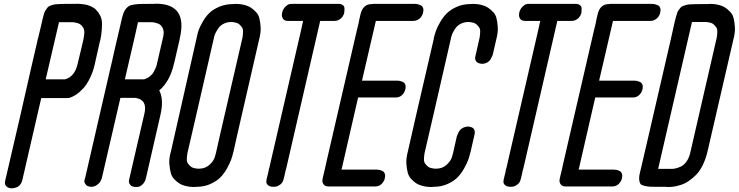

<svg xmlns="http://www.w3.org/2000/svg" viewBox="-20 -815 3993 1038"><path d="M492 -466Q489 -454 485 -440Q481 -426 470.5 -402Q460 -378 446.5 -358Q433 -338 410.5 -318Q388 -298 361 -288Q353 -285 348 -285H203L114 101L113 106L108 127L100 162Q99 163 98.5 166Q98 169 94 176Q90 183 84.5 188.5Q79 194 67.5 198.5Q56 203 42 203Q40 203 37.5 203Q35 203 28 200.5Q21 198 16 194Q11 190 8 182Q5 174 8 162L16 128L19 115L22 102L87 -178L88 -182L148 -446L180 -584Q182 -596 187 -613Q191 -631 198 -659Q198 -661 199 -663L211 -715Q215 -731 218 -741.5Q221 -752 227.5 -761Q234 -770 238 -775.5Q242 -781 253.5 -785Q265 -789 272 -790.5Q279 -792 298 -793Q317 -794 329.5 -794Q342 -794 370 -794Q379 -794 383 -794Q394 -795 411 -794Q425 -793 438.5 -791Q452 -789 469 -782Q486 -775 498 -763.5Q510 -752 520.5 -733Q531 -714 531.5 -687.5Q532 -661 527 -624Q526 -616 524 -608L523 -601V-602L521 -594V-593L520 -591L495 -480Q494 -475 492 -466ZM398 -463 417 -542 431 -602Q435 -622 436 -639Q436 -640 436 -640Q436 -656 428.5 -667.5Q421 -679 413 -684Q405 -689 394 -691.5Q383 -694 378.5 -694.5Q374 -695 371 -695Q369 -695 368 -695H299L227 -386H285H331Q381 -399 398 -463ZM398 -463ZM398 -463Z M759 -386Q776 -391 789.5 -401.5Q803 -412 810.5 -425.5Q818 -439 822 -448.5Q826 -458 828 -467L829 -472L861 -611Q864 -623 864 -628Q864 -630 864.5 -634Q865 -638 865 -640Q864 -658 855.5 -670.5Q847 -683 834.5 -687.5Q822 -692 814.5 -693.5Q807 -695 800 -695H799H726L708 -614L655 -386H713ZM811 -794Q813 -794 817 -794.5Q821 -795 823 -795Q996 -795 952 -608L951 -602V-601V-602V-601L923 -480Q922 -476 920 -469Q899 -376 841 -326Q867 -277 847 -192L769 148Q764 168 753 179.5Q742 191 733.5 193.5Q725 196 718 196H716Q694 196 685 185Q676 174 677 163L679 152L761 -202Q778 -277 711 -286H631L531 146Q528 156 523 165.5Q518 175 504 185Q490 195 472 195Q470 195 467.5 194.5Q465 194 457.5 192Q450 190 446 185.5Q442 181 438 173.5Q434 166 438 154L441 144L516 -182L580 -460L583 -472L580 -460L583 -472L604 -565Q605 -566 626 -659Q627 -661 627 -663L639 -715Q644 -735 649 -747.5Q654 -760 662.5 -769.5Q671 -779 679 -783.5Q687 -788 705 -790.5Q723 -793 738.5 -793.5Q754 -794 786 -794Z M1044 -614Q1045 -618 1046 -623Q1049 -639 1055 -655Q1061 -671 1076 -697.5Q1091 -724 1111 -744Q1131 -764 1165.5 -778.5Q1200 -793 1241 -793Q1247 -794 1256 -794Q1268 -794 1279.5 -792.5Q1291 -791 1307.5 -786.5Q1324 -782 1336.5 -773.5Q1349 -765 1363 -751Q1377 -737 1382 -717Q1387 -697 1389 -668.5Q1391 -640 1381 -602L1260 -75L1243 2Q1242 6 1240 13Q1236 30 1229.5 48.5Q1223 67 1207.5 95Q1192 123 1172 143.5Q1152 164 1118 179.5Q1084 195 1043 195Q1037 196 1028 196Q1016 196 1004.5 194.5Q993 193 976.5 188.5Q960 184 947.5 175.5Q935 167 921.5 153Q908 139 903 119Q898 99 895.5 70.5Q893 42 904 4ZM1055 97Q1090 97 1113 75.5Q1136 54 1142 32L1148 10L1167 -75L1291 -612Q1294 -632 1294 -646Q1294 -660 1286.5 -669.5Q1279 -679 1272.5 -684.5Q1266 -690 1255.5 -692.5Q1245 -695 1240 -695.5Q1235 -696 1231 -696H1230Q1208 -696 1190 -687Q1172 -678 1162.5 -665Q1153 -652 1146.5 -639Q1140 -626 1138 -617L1136 -608L1043 -202L993 14Q990 34 990 48Q990 62 998 71.5Q1006 81 1012 86Q1018 91 1028.5 93.5Q1039 96 1044 96.5Q1049 97 1054 97Z M1810 -794H1812Q1817 -794 1821.5 -793Q1826 -792 1833.5 -787Q1841 -782 1842 -772.5Q1843 -763 1841 -746Q1841 -744 1840 -741Q1839 -738 1835 -730.5Q1831 -723 1825.5 -717.5Q1820 -712 1810.5 -707Q1801 -702 1790 -702H1755H1711L1528 93L1524 107Q1519 132 1513 154Q1509 172 1496 182Q1483 192 1471 194L1460 195Q1437 195 1427.5 185Q1418 175 1420 165L1421 155L1430 119L1434 98L1436 93L1445 53L1607 -649L1616 -690L1617 -694L1619 -702H1597H1583H1536Q1518 -702 1510.5 -713Q1503 -724 1504 -735L1505 -746Q1510 -766 1522 -778Q1534 -790 1542 -792Q1550 -794 1556 -794H1558H1589H1592H1613H1750H1755H1776ZM1592 -794H1613Z M2171 -331Q2171 -330 2170.5 -328.5Q2170 -327 2168 -322.5Q2166 -318 2164 -314Q2162 -310 2157.5 -305Q2153 -300 2148 -296.5Q2143 -293 2136 -290.5Q2129 -288 2120 -288H2086H2077H1927H1916L1829 91L1826 102H1833H1969H1974H1981H2016H2018Q2024 102 2031 103.5Q2038 105 2047 109Q2056 113 2060 123.5Q2064 134 2060 150Q2060 152 2059 155Q2058 158 2054 165Q2050 172 2044.5 178Q2039 184 2030 188.5Q2021 193 2009 193H1975H1966H1816H1802H1790H1763H1762H1759H1755Q1738 193 1730 182.5Q1722 172 1723 161L1724 150L1725 148L1727 138L1732 117L1737 96L1738 91L1747 51L1909 -650L1919 -691L1920 -696Q1920 -697 1920.5 -699.5Q1921 -702 1921 -703Q1923 -710 1929 -738Q1942 -793 1990 -793L1998 -794H2018H2040H2176H2181H2188H2223H2225Q2231 -794 2237.5 -792.5Q2244 -791 2253.5 -787Q2263 -783 2267 -772.5Q2271 -762 2267 -746Q2267 -744 2266 -741Q2265 -738 2261 -730.5Q2257 -723 2251.5 -717.5Q2246 -712 2236.5 -707Q2227 -702 2216 -702H2182H2173H2023H2012L1937 -379H1944H2080H2085H2092H2127H2129Q2136 -379 2142.5 -377.5Q2149 -376 2158 -372Q2167 -368 2171 -357.5Q2175 -347 2171 -331ZM2018 -794H2040Z M2430 10 2449 -75Q2450 -77 2451 -81Q2452 -85 2456.5 -94.5Q2461 -104 2467 -111.5Q2473 -119 2485 -125Q2497 -131 2511 -131Q2513 -131 2516 -130.5Q2519 -130 2526 -128Q2533 -126 2538 -122Q2543 -118 2545.5 -109.5Q2548 -101 2546 -90L2532 -29L2525 2Q2524 6 2522 13Q2518 30 2511.5 48.5Q2505 67 2489.5 95Q2474 123 2454 143.5Q2434 164 2400 179.5Q2366 195 2325 195Q2319 196 2310 196Q2298 196 2286.5 194.5Q2275 193 2258.5 188.5Q2242 184 2229.5 175.5Q2217 167 2203.5 153Q2190 139 2184.5 119Q2179 99 2177 70.5Q2175 42 2185 4L2233 -207L2324 -600Q2325 -605 2326 -612Q2330 -629 2336.5 -647.5Q2343 -666 2358.5 -693.5Q2374 -721 2394 -741.5Q2414 -762 2448 -777.5Q2482 -793 2523 -793Q2529 -794 2538 -794Q2550 -794 2561.5 -792.5Q2573 -791 2589.5 -786.5Q2606 -782 2618.5 -773.5Q2631 -765 2645 -751Q2659 -737 2664 -717Q2669 -697 2671 -668.5Q2673 -640 2663 -602L2645 -524Q2644 -518 2641 -511.5Q2638 -505 2632 -494.5Q2626 -484 2613.5 -477Q2601 -470 2585 -470Q2583 -470 2580 -470.5Q2577 -471 2570 -473Q2563 -475 2558 -479Q2553 -483 2550 -491.5Q2547 -500 2550 -511L2553 -524L2573 -612Q2576 -632 2576 -646Q2576 -660 2568.5 -669.5Q2561 -679 2554.5 -684.5Q2548 -690 2537.5 -692.5Q2527 -695 2522 -695.5Q2517 -696 2513 -696H2512Q2490 -696 2472 -687Q2454 -678 2444.5 -665Q2435 -652 2428.5 -639Q2422 -626 2420 -617L2418 -608L2325 -202L2275 14Q2272 34 2272 48Q2272 62 2280 71.5Q2288 81 2294 86Q2300 91 2310.5 93.5Q2321 96 2326 96.5Q2331 97 2336 97H2337Q2372 97 2395 75.5Q2418 54 2424 32Z M3092 -794H3094Q3099 -794 3103.5 -793Q3108 -792 3115.5 -787Q3123 -782 3124 -772.5Q3125 -763 3123 -746Q3123 -744 3122 -741Q3121 -738 3117 -730.5Q3113 -723 3107.5 -717.5Q3102 -712 3092.5 -707Q3083 -702 3072 -702H3037H2993L2810 93L2806 107Q2801 132 2795 154Q2791 172 2778 182Q2765 192 2753 194L2742 195Q2719 195 2709.5 185Q2700 175 2702 165L2703 155L2712 119L2716 98L2718 93L2727 53L2889 -649L2898 -690L2899 -694L2901 -702H2879H2865H2818Q2800 -702 2792.5 -713Q2785 -724 2786 -735L2787 -746Q2792 -766 2804 -778Q2816 -790 2824 -792Q2832 -794 2838 -794H2840H2871H2874H2895H3032H3037H3058ZM2874 -794H2895Z M3453 -331Q3453 -330 3452.5 -328.5Q3452 -327 3450 -322.5Q3448 -318 3446 -314Q3444 -310 3439.5 -305Q3435 -300 3430 -296.5Q3425 -293 3418 -290.5Q3411 -288 3402 -288H3368H3359H3209H3198L3111 91L3108 102H3115H3251H3256H3263H3298H3300Q3306 102 3313 103.5Q3320 105 3329 109Q3338 113 3342 123.5Q3346 134 3342 150Q3342 152 3341 155Q3340 158 3336 165Q3332 172 3326.5 178Q3321 184 3312 188.5Q3303 193 3291 193H3257H3248H3098H3084H3072H3045H3044H3041H3037Q3020 193 3012 182.5Q3004 172 3005 161L3006 150L3007 148L3009 138L3014 117L3019 96L3020 91L3029 51L3191 -650L3201 -691L3202 -696Q3202 -697 3202.5 -699.5Q3203 -702 3203 -703Q3205 -710 3211 -738Q3224 -793 3272 -793L3280 -794H3300H3322H3458H3463H3470H3505H3507Q3513 -794 3519.5 -792.5Q3526 -791 3535.5 -787Q3545 -783 3549 -772.5Q3553 -762 3549 -746Q3549 -744 3548 -741Q3547 -738 3543 -730.5Q3539 -723 3533.5 -717.5Q3528 -712 3518.5 -707Q3509 -702 3498 -702H3464H3455H3305H3294L3219 -379H3226H3362H3367H3374H3409H3411Q3418 -379 3424.5 -377.5Q3431 -376 3440 -372Q3449 -368 3453 -357.5Q3457 -347 3453 -331ZM3300 -794H3322Z M3467 2 3606 -600Q3618 -654 3626 -690Q3630 -708 3633.5 -720Q3637 -732 3640.5 -743.5Q3644 -755 3649.5 -761.5Q3655 -768 3659.5 -774Q3664 -780 3673.5 -783Q3683 -786 3690.5 -788.5Q3698 -791 3713 -791.5Q3728 -792 3740.5 -792.5Q3753 -793 3775 -793H3806Q3812 -794 3821 -794Q3833 -794 3844.5 -792.5Q3856 -791 3872.5 -786.5Q3889 -782 3901.5 -773.5Q3914 -765 3927.5 -751Q3941 -737 3946 -717Q3951 -697 3953 -668.5Q3955 -640 3945 -602L3805 4Q3795 46 3778.5 79Q3762 112 3741.5 132Q3721 152 3700.5 165.5Q3680 179 3658 185.5Q3636 192 3621.5 194Q3607 196 3593 196L3578 195H3547Q3513 195 3497 194.5Q3481 194 3465 190Q3449 186 3444 181Q3439 176 3436.5 163Q3434 150 3436.5 134.5Q3439 119 3446 92Q3454 56 3467 2ZM3721 -696 3538 98H3610H3611Q3620 98 3630 96Q3640 94 3657.5 87Q3675 80 3689.5 61Q3704 42 3711 14L3799 -369L3804 -390L3855 -612Q3858 -632 3858 -646Q3858 -660 3850.5 -669.5Q3843 -679 3836.5 -684.5Q3830 -690 3819.5 -692.5Q3809 -695 3804 -695.5Q3799 -696 3795 -696H3794Z"/></svg>

Font: Soda Fountain
Style: RegularOblique
Weight: 400
Version: Version 1.0